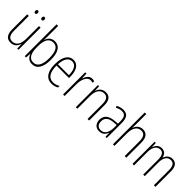

<svg xmlns="http://www.w3.org/2000/svg" viewBox="247 -1996 3243 3243"><g transform="rotate(45 1868.0 -375.0)"><path d="M127 -668C127 -648 137 -633 155 -633C173 -633 183 -647 183 -668C183 -690 173 -704 155 -704C137 -704 127 -689 127 -668ZM284 -669C284 -648 295 -633 313 -633C331 -633 342 -647 342 -669C342 -690 331 -704 313 -704C295 -704 284 -689 284 -669ZM391 -529H353V-233C353 -91 301 -25 213 -25C146 -25 110 -71 110 -178V-529H72V-170C72 -51 116 10 209 10C295 10 336 -46 355 -104H358L361 0H391Z M580 -506V-760H542V0H573L579 -93H582C605 -32 649 10 721 10C838 10 898 -91 898 -268C898 -446 840 -539 727 -539C651 -539 599 -493 581 -425H578C579 -448 580 -480 580 -506ZM724 -505C817 -505 859 -424 859 -268C859 -105 809 -25 717 -25C630 -25 580 -96 580 -247V-283C580 -418 623 -505 724 -505Z M1172 -539C1054 -539 996 -427 996 -263C996 -98 1056 10 1188 10C1237 10 1277 -2 1314 -23V-61C1270 -35 1234 -24 1190 -24C1086 -24 1033 -110 1034 -267H1332V-300C1332 -428 1287 -539 1172 -539ZM1172 -505C1259 -505 1296 -415 1296 -300H1035C1042 -437 1093 -505 1172 -505Z M1619 -538C1550 -538 1513 -477 1495 -420H1492L1487 -529H1457V0H1494V-283C1494 -393 1538 -500 1618 -500C1636 -500 1653 -496 1666 -491L1674 -527C1657 -535 1638 -538 1619 -538Z M1943 -539C1860 -539 1815 -484 1796 -425H1794L1790 -529H1761V0H1798V-302C1798 -439 1856 -505 1939 -505C2004 -505 2042 -461 2042 -356V0H2080V-365C2080 -485 2031 -539 1943 -539Z M2362 -539C2317 -539 2271 -526 2232 -503L2246 -472C2288 -496 2326 -505 2360 -505C2431 -505 2462 -466 2462 -353V-307L2389 -301C2263 -291 2192 -238 2192 -133C2192 -54 2234 10 2324 10C2406 10 2443 -38 2463 -92H2465L2470 0H2499V-357C2499 -486 2457 -539 2362 -539ZM2392 -271 2463 -276V-218C2462 -101 2422 -22 2330 -22C2267 -22 2231 -62 2231 -133C2231 -219 2285 -262 2392 -271Z M2685 -503V-760H2648V0H2685V-295C2685 -439 2744 -504 2825 -504C2889 -504 2929 -462 2929 -354V0H2967V-360C2967 -481 2918 -539 2829 -539C2748 -539 2704 -485 2685 -430H2682C2684 -454 2685 -473 2685 -503Z M3536 -539C3464 -539 3424 -497 3401 -436H3398C3386 -495 3350 -539 3281 -539C3203 -539 3169 -485 3151 -436H3148L3144 -529H3115V0H3152V-323C3152 -426 3195 -505 3277 -505C3332 -505 3371 -468 3371 -355V0H3408V-328C3408 -441 3456 -505 3531 -505C3587 -505 3626 -465 3626 -364V0H3664V-367C3664 -486 3615 -539 3536 -539Z"/></g></svg>

Font: Noto Sans Gujarati Condensed ExtraLight
Style: Regular
Weight: 200
Width: 3
Designer: Jelle Bosma - Monotype Design Team, Universal Thirst
Foundry: Monotype Imaging Inc.
Version: Version 2.106